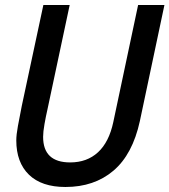

<svg xmlns="http://www.w3.org/2000/svg" viewBox="-20 -730 676 766"><path d="M241 16Q146 16 95.5 -33Q45 -82 45 -170Q45 -192 51.5 -227.5Q58 -263 67 -308L153 -710H258L169 -292Q163 -266 157.5 -235Q152 -204 152 -184Q152 -82 260 -82Q327 -82 371 -122.5Q415 -163 432 -243L531 -710H636L538 -247Q509 -114 432.5 -49Q356 16 241 16Z"/></svg>

Font: Geist Mono Medium
Style: Italic
Weight: 500
Italic angle: -12°
Monospace: yes
Designer: Basement.studio, Andrés Briganti, Mateo Zaragoza
Foundry: Basement.studio, Vercel, Andrés Briganti, Guido Ferreyra, Mateo Zaragoza
Version: Version 1.500; ttfautohint (v1.8.4.7-5d5b)